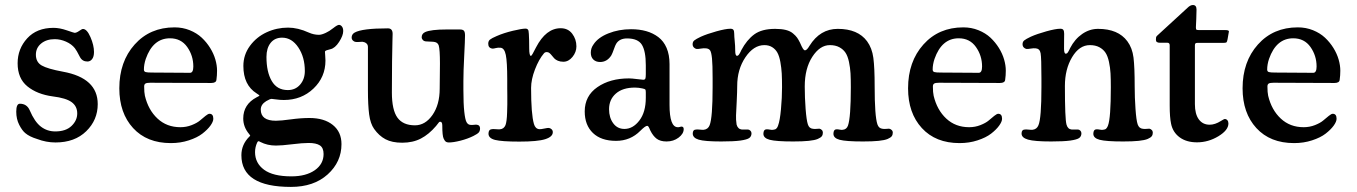

<svg xmlns="http://www.w3.org/2000/svg" viewBox="-20 -549 5335 755"><path d="M96.7 -115.7Q116.2 -69.8 140.9 -51Q165.5 -32.2 197.3 -32.2Q238.8 -32.2 261.2 -53.7Q283.7 -75.2 283.7 -103Q283.7 -131.3 261.5 -147.5Q239.3 -163.6 187.5 -169.9Q126 -178.2 87.6 -209.5Q49.3 -240.7 49.3 -300.3Q49.3 -356.9 86.9 -398.2Q124.5 -439.5 190.4 -439.5Q214.4 -439.5 242.7 -429.7Q271 -419.9 273.4 -419.9Q280.8 -419.9 291.5 -427.5Q302.2 -435.1 306.2 -435.1Q321.8 -435.1 335.7 -403.1Q349.6 -371.1 349.6 -344.7Q349.6 -326.2 342.3 -316.7Q335 -307.1 323.7 -307.1Q303.7 -307.1 294.4 -324.7Q280.8 -351.6 274.4 -359.4Q261.7 -375.5 239.5 -385.3Q217.3 -395 195.3 -395Q162.6 -395 141.8 -377.9Q121.1 -360.8 121.1 -334Q121.1 -304.7 144 -291.5Q167 -278.3 227.5 -267.1Q364.3 -242.2 364.3 -139.6Q364.3 -77.1 319.1 -33Q273.9 11.2 198.2 11.2Q161.6 11.2 126 -2.4Q95.7 -11.7 79.6 -25.4Q67.4 -35.2 55.7 -57.9Q43.9 -80.6 43.9 -109.9Q43.9 -141.1 58.1 -141.1Q85.4 -141.1 96.7 -115.7Z M666.5 -441.4Q698.2 -441.4 726.1 -430.2Q753.9 -418.9 773.2 -400.9Q792.5 -382.8 806.4 -360.4Q820.3 -337.9 826.9 -314.9Q833.5 -292 833.5 -271Q833.5 -252.4 831.1 -235.4Q830.1 -222.7 810.5 -222.7L570.8 -223.6Q557.1 -223.6 552 -220.5Q546.9 -217.3 546.9 -209Q546.9 -185.5 549.8 -172.4Q563 -116.7 599.4 -82.8Q635.7 -48.8 689.5 -48.8Q712.9 -48.8 733.9 -57.1Q754.9 -65.4 766.4 -75.2Q777.8 -85 788.1 -93.3Q798.3 -101.6 803.7 -101.6Q818.8 -101.6 818.8 -82Q818.8 -70.8 807.4 -54.9Q795.9 -39.1 775.6 -23.4Q755.4 -7.8 722.4 2.9Q689.5 13.7 651.9 13.7Q557.6 13.7 503.4 -45.4Q449.2 -104.5 449.2 -201.7Q449.2 -306.6 509.5 -374Q569.8 -441.4 666.5 -441.4ZM727.1 -262.7Q740.2 -262.7 740.2 -287.6Q740.2 -330.1 716.1 -364.3Q691.9 -398.4 648.4 -398.4Q581.5 -398.4 553.2 -317.4Q545.9 -295.4 545.9 -275.4Q545.9 -267.6 552.7 -265.6Q559.6 -263.7 577.6 -263.7Z M937 -289.6Q937 -333.5 962.9 -368.7Q988.8 -403.8 1028.6 -422.1Q1068.4 -440.4 1112.8 -440.4Q1151.4 -440.4 1194.3 -420.9Q1213.9 -412.1 1234.4 -412.1Q1244.6 -412.1 1261.2 -419.9Q1274.4 -425.8 1290.5 -438.5Q1306.6 -451.2 1313 -451.2Q1319.3 -451.2 1324.5 -444.8Q1329.6 -438.5 1329.6 -426.8Q1329.6 -409.2 1313.5 -384.3Q1297.4 -359.4 1279.3 -355.5Q1259.8 -351.1 1258.3 -347.2Q1257.8 -346.7 1257.8 -345.7Q1257.8 -343.3 1258.8 -330.8Q1259.8 -318.4 1259.8 -311Q1259.8 -245.6 1212.6 -200.7Q1165.5 -155.8 1096.2 -155.8Q1081.5 -155.8 1066.4 -158Q1051.3 -160.2 1047.9 -160.2Q1042 -160.2 1026.9 -151.4Q1005.4 -138.2 1005.4 -118.2Q1005.4 -74.2 1064.9 -74.2Q1084.5 -74.2 1123.5 -79.6Q1162.6 -85 1196.8 -85Q1254.9 -85 1288.8 -57.6Q1322.8 -30.3 1322.8 17.6Q1322.8 87.9 1268.3 137Q1213.9 186 1124 186Q929.2 186 929.2 61.5Q929.2 19.5 960.4 -11.7Q963.9 -14.2 963.9 -16.1L960 -21.5Q936.5 -49.3 936.5 -83Q936.5 -138.7 989.3 -166.5Q1000.5 -171.9 1000.5 -173.3Q1000.5 -174.3 989.3 -181.6Q937 -214.4 937 -289.6ZM1111.8 -194.8Q1141.6 -194.8 1160.2 -216.3Q1178.7 -237.8 1178.7 -269.5Q1178.7 -324.2 1153.1 -362.5Q1127.4 -400.9 1089.4 -400.9Q1060.5 -400.9 1044.2 -380.4Q1027.8 -359.9 1027.8 -325.2Q1027.8 -266.1 1048.6 -230.5Q1069.3 -194.8 1111.8 -194.8ZM982.9 49.3Q982.9 92.3 1018.3 118.4Q1053.7 144.5 1126 144.5Q1183.1 144.5 1217.8 120.4Q1252.4 96.2 1252.4 56.6Q1252.4 32.2 1237.8 22.7Q1223.1 13.2 1193.8 13.2Q1169.4 13.2 1128.4 18.3Q1087.4 23.4 1064.9 23.4Q1031.2 23.4 1003.9 9.3Q999 6.3 996.6 6.3Q993.7 6.3 991.2 11.7Q982.9 29.8 982.9 49.3Z M1802.2 -230V-195.8Q1802.2 -140.1 1805.7 -109.4Q1809.1 -78.6 1814.5 -68.8Q1819.8 -59.1 1828.6 -58.1Q1835 -57.1 1842.8 -58.1Q1850.6 -59.1 1855 -58.6Q1867.7 -57.1 1867.7 -43.9Q1867.7 -34.2 1862.8 -28.3Q1857.9 -22.5 1841.3 -14.2Q1818.4 -2.9 1790.5 4.2Q1762.7 11.2 1745.1 11.2Q1737.3 11.2 1733.2 8.3Q1729 5.4 1724.6 -3.9Q1719.2 -14.6 1719.2 -55.7Q1719.2 -70.3 1710.9 -70.3Q1708.5 -70.3 1706.5 -68.6Q1704.6 -66.9 1700.9 -61.5Q1697.3 -56.2 1694.8 -53.7Q1666.5 -20.5 1635 -4.2Q1603.5 12.2 1561.5 12.2Q1521.5 12.2 1495.8 -1.5Q1470.2 -15.1 1451.2 -42Q1436.5 -62.5 1431.6 -99.1Q1426.8 -135.7 1426.8 -194.3V-364.3Q1426.8 -373.5 1420.4 -378.7Q1414.1 -383.8 1405.3 -384.8Q1400.4 -384.8 1390.9 -384Q1381.3 -383.3 1377.9 -384.3Q1372.6 -384.8 1367.7 -389.6Q1362.8 -394.5 1362.8 -401.4Q1362.8 -414.1 1374.5 -420.9Q1403.8 -437.5 1505.4 -437.5Q1523.9 -437.5 1523.9 -416Q1523.9 -414.6 1523.2 -387.9Q1522.5 -361.3 1521.7 -307.4Q1521 -253.4 1521 -185.5Q1521 -116.2 1543 -86.2Q1564.9 -56.2 1611.8 -56.2Q1652.3 -56.2 1680.7 -96.9Q1709 -137.7 1709 -200.2Q1709 -214.4 1709.5 -248Q1710 -281.7 1710 -299.3Q1710 -354.5 1705.1 -370.6Q1700.7 -383.8 1683.1 -384.8Q1677.2 -385.3 1668.7 -385.5Q1660.2 -385.7 1655.3 -386.2Q1647.5 -386.7 1642.8 -391.6Q1638.2 -396.5 1638.2 -402.8Q1638.2 -416.5 1651.9 -422.9Q1674.8 -433.1 1736.3 -433.1H1788.6Q1799.8 -433.1 1804.2 -428.2Q1808.6 -423.3 1808.6 -409.7Q1808.6 -390.6 1805.4 -329.1Q1802.2 -267.6 1802.2 -230Z M1974.6 -201.7V-236.3Q1974.6 -305.7 1969 -333Q1963.4 -360.4 1947.8 -361.3Q1938.5 -362.3 1929.4 -359.9Q1920.4 -357.4 1916.5 -357.9Q1899.9 -359.9 1899.9 -377Q1899.9 -387.7 1906.7 -393.3Q1913.6 -398.9 1933.1 -407.2Q1960.9 -419.4 1996.8 -428Q2032.7 -436.5 2046.4 -436.5Q2052.2 -436.5 2054.9 -433.8Q2057.6 -431.2 2058.3 -427.5Q2059.1 -423.8 2059.6 -415.5Q2061 -394 2061 -358.9Q2061 -329.1 2067.9 -329.1Q2071.3 -329.1 2087.9 -362.8Q2127 -438 2184.6 -438Q2213.9 -438 2230.2 -416.3Q2246.6 -394.5 2246.6 -366.7Q2246.6 -344.2 2231.2 -325.2Q2215.8 -306.2 2195.3 -306.2Q2183.1 -306.2 2173.8 -310.1Q2164.6 -314 2159.4 -319.6Q2154.3 -325.2 2149.9 -330.8Q2145.5 -336.4 2140.9 -340.3Q2136.2 -344.2 2130.4 -344.2Q2122.6 -344.2 2118.7 -338.9Q2099.1 -315.9 2083.7 -276.1Q2068.4 -236.3 2068.4 -203.1Q2068.4 -100.1 2079.6 -61.5Q2085 -42.5 2100.6 -41Q2106.9 -40.5 2120.4 -43.5Q2133.8 -46.4 2138.7 -45.9Q2144.5 -44.9 2149.2 -40.5Q2153.8 -36.1 2153.8 -29.3Q2153.8 -11.2 2124 -1.7Q2094.2 7.8 2022.5 7.8Q1952.6 7.8 1926.8 1.2Q1900.9 -5.4 1900.9 -23.4Q1900.9 -39.6 1913.6 -41Q1918.5 -42 1929.9 -41Q1941.4 -40 1945.3 -40.5Q1961.4 -41.5 1967.8 -57.1Q1970.2 -63.5 1971.9 -75.9Q1973.6 -88.4 1974.1 -106.9Q1974.6 -125.5 1974.9 -138.4Q1975.1 -151.4 1974.9 -173.8Q1974.6 -196.3 1974.6 -201.7Z M2303.2 -341.8Q2303.2 -359.9 2314 -374.5Q2331.5 -401.4 2372.3 -417.7Q2413.1 -434.1 2461.4 -434.1Q2494.6 -434.1 2521.2 -426.5Q2547.9 -418.9 2568.8 -403.1Q2589.8 -387.2 2601.3 -360.4Q2612.8 -333.5 2612.8 -296.9V-136.7Q2612.8 -49.8 2644.5 -48.8Q2648.4 -48.3 2653.1 -49.8Q2657.7 -51.3 2659.2 -51.3Q2668.5 -51.3 2668.5 -41.5Q2668.5 -22.9 2648.4 -7.8Q2628.4 7.3 2601.1 7.3Q2576.7 7.3 2562.3 -3.4Q2547.9 -14.2 2537.1 -36.1Q2532.7 -46.9 2530.3 -50.5Q2527.8 -54.2 2524.9 -54.2Q2517.6 -54.2 2498 -34.7Q2459 4.9 2402.3 4.9Q2343.8 4.9 2311.5 -26.1Q2279.3 -57.1 2279.3 -110.8Q2279.3 -171.9 2329.1 -206.3Q2378.9 -240.7 2453.1 -240.7Q2464.4 -240.7 2485.1 -238Q2505.9 -235.4 2509.3 -235.4Q2515.6 -235.4 2517.6 -239.5Q2519.5 -243.7 2519.5 -257.3V-292.5Q2519.5 -347.7 2504.2 -372.8Q2488.8 -397.9 2445.8 -397.9Q2415.5 -397.9 2402.8 -376.5Q2399.4 -371.1 2393.8 -355Q2388.2 -338.9 2383.8 -331.1Q2367.2 -305.2 2339.8 -305.2Q2323.2 -305.2 2313.2 -314.9Q2303.2 -324.7 2303.2 -341.8ZM2519.5 -164.6V-185.1Q2519.5 -194.3 2517.8 -196.8Q2516.1 -199.2 2506.3 -201.2Q2491.7 -204.6 2476.6 -204.6Q2428.7 -204.6 2401.9 -181.2Q2375 -157.7 2375 -119.6Q2375 -86.4 2391.4 -64.2Q2407.7 -42 2435.5 -42Q2468.8 -42 2494.1 -75Q2519.5 -107.9 2519.5 -164.6Z M2782.2 -206.1V-241.2Q2782.2 -294.9 2779.8 -319.1Q2777.3 -343.3 2772.5 -350.6Q2767.6 -357.9 2756.3 -358.9Q2747.1 -359.9 2735.8 -357.9Q2724.6 -356 2719.7 -356.4Q2712.9 -357.4 2708.3 -362.5Q2703.6 -367.7 2703.6 -375Q2703.6 -384.8 2710.2 -390.1Q2716.8 -395.5 2736.3 -404.8Q2760.3 -415.5 2797.1 -425.8Q2834 -436 2852.1 -436Q2860.8 -436 2864 -431.6Q2867.2 -427.2 2867.2 -416Q2867.2 -405.8 2869.1 -387.5Q2871.1 -369.1 2871.1 -349.6Q2871.1 -329.6 2877.9 -329.6Q2880.4 -329.6 2882.1 -330.6Q2883.8 -331.5 2885.5 -334Q2887.2 -336.4 2888.4 -338.4Q2889.6 -340.3 2891.8 -344.7Q2894 -349.1 2895 -351.6Q2916.5 -392.1 2946 -413.8Q2975.6 -435.5 3028.3 -435.5Q3052.7 -435.5 3070.1 -431.2Q3087.4 -426.8 3098.1 -417.7Q3108.9 -408.7 3114.3 -401.1Q3119.6 -393.6 3125.5 -381.8Q3133.3 -363.8 3137.5 -357.4Q3141.6 -351.1 3145.5 -351.1Q3152.8 -351.1 3163.1 -368.7Q3204.6 -435.5 3274.4 -435.5Q3353.5 -435.5 3389.6 -386.7Q3409.2 -359.9 3414.3 -321.3Q3419.4 -282.7 3419.4 -209Q3419.4 -92.8 3430.2 -60.1Q3435.5 -43.9 3450.7 -42.5Q3456.1 -41.5 3464.4 -42.2Q3472.7 -43 3476.1 -43Q3481.9 -42 3486.3 -37.8Q3490.7 -33.7 3490.7 -27.3Q3490.7 -19 3486.6 -13.4Q3482.4 -7.8 3470.7 -2.7Q3459 2.4 3434.8 4.9Q3410.6 7.3 3373.5 7.3Q3306.2 7.3 3281.7 0.7Q3257.3 -5.9 3257.3 -22.9Q3257.3 -40 3269.5 -40.5Q3273.4 -41 3281.7 -39.3Q3290 -37.6 3293.9 -38.6Q3309.1 -40 3314.5 -55.2Q3325.7 -87.4 3325.7 -205.6Q3325.7 -238.8 3324.5 -260.7Q3323.2 -282.7 3318.4 -305.7Q3313.5 -328.6 3304.7 -341.8Q3295.9 -355 3280.5 -363.3Q3265.1 -371.6 3243.2 -371.6Q3204.1 -371.6 3174.3 -325.7Q3144.5 -279.8 3144.5 -209Q3144.5 -165 3147.9 -120.6Q3151.4 -76.2 3156.7 -60.1Q3161.6 -43.9 3176.8 -42.5Q3182.1 -41.5 3190.4 -42.2Q3198.7 -43 3202.1 -43Q3207.5 -42 3211.7 -37.8Q3215.8 -33.7 3215.8 -27.3Q3215.8 -19 3211.7 -13.4Q3207.5 -7.8 3195.8 -2.7Q3184.1 2.4 3159.9 4.9Q3135.7 7.3 3099.1 7.3Q3031.7 7.3 3006.8 0.7Q2981.9 -5.9 2981.9 -22.9Q2981.9 -40 2994.6 -40.5Q2998.5 -41 3007.3 -39.3Q3016.1 -37.6 3020 -38.6Q3024.9 -39.1 3028.1 -40.3Q3031.2 -41.5 3034.4 -45.2Q3037.6 -48.8 3039.6 -55.2Q3046.9 -74.2 3051 -119.6Q3055.2 -165 3055.2 -205.6Q3055.2 -238.3 3054 -260.5Q3052.7 -282.7 3048.6 -305.4Q3044.4 -328.1 3037.1 -341.6Q3029.8 -355 3016.8 -363.3Q3003.9 -371.6 2985.8 -371.6Q2943.4 -371.6 2911.1 -323.7Q2878.9 -275.9 2878.9 -210.9Q2878.9 -189 2877 -150.6Q2875 -112.3 2874.3 -95.5Q2873.5 -78.6 2876.5 -59.1Q2881.3 -41.5 2897 -39.6Q2902.8 -39.1 2910.2 -39.6Q2917.5 -40 2921.9 -39.6Q2926.8 -39.1 2930.9 -34.9Q2935.1 -30.8 2935.1 -24.9Q2935.1 -12.7 2926.3 -6.3Q2917.5 0 2891.4 3.7Q2865.2 7.3 2815.9 7.3Q2751 7.3 2727.5 0.2Q2704.1 -6.8 2704.1 -23.9Q2704.1 -39.1 2716.8 -39.6Q2721.2 -40.5 2732.2 -39.3Q2743.2 -38.1 2747.1 -38.6Q2764.2 -40.5 2770.5 -56.6Q2782.2 -86.4 2782.2 -206.1Z M3768.1 -441.4Q3799.8 -441.4 3827.6 -430.2Q3855.5 -418.9 3874.8 -400.9Q3894 -382.8 3908 -360.4Q3921.9 -337.9 3928.5 -314.9Q3935.1 -292 3935.1 -271Q3935.1 -252.4 3932.6 -235.4Q3931.6 -222.7 3912.1 -222.7L3672.4 -223.6Q3658.7 -223.6 3653.6 -220.5Q3648.4 -217.3 3648.4 -209Q3648.4 -185.5 3651.4 -172.4Q3664.6 -116.7 3700.9 -82.8Q3737.3 -48.8 3791 -48.8Q3814.5 -48.8 3835.4 -57.1Q3856.4 -65.4 3867.9 -75.2Q3879.4 -85 3889.6 -93.3Q3899.9 -101.6 3905.3 -101.6Q3920.4 -101.6 3920.4 -82Q3920.4 -70.8 3908.9 -54.9Q3897.5 -39.1 3877.2 -23.4Q3856.9 -7.8 3824 2.9Q3791 13.7 3753.4 13.7Q3659.2 13.7 3605 -45.4Q3550.8 -104.5 3550.8 -201.7Q3550.8 -306.6 3611.1 -374Q3671.4 -441.4 3768.1 -441.4ZM3828.6 -262.7Q3841.8 -262.7 3841.8 -287.6Q3841.8 -330.1 3817.6 -364.3Q3793.5 -398.4 3750 -398.4Q3683.1 -398.4 3654.8 -317.4Q3647.5 -295.4 3647.5 -275.4Q3647.5 -267.6 3654.3 -265.6Q3661.1 -263.7 3679.2 -263.7Z M4075.2 -206.1V-241.2Q4075.2 -321.8 4072 -339.6Q4068.8 -357.4 4053.2 -358.9Q4044.4 -359.9 4033 -357.9Q4021.5 -356 4017.1 -356.4Q4010.3 -357.4 4005.6 -362.5Q4001 -367.7 4001 -375Q4001 -384.8 4007.6 -390.1Q4014.2 -395.5 4033.7 -404.8Q4057.6 -415.5 4094.5 -425.8Q4131.3 -436 4149.4 -436Q4158.2 -436 4161.4 -431.4Q4164.6 -426.8 4164.6 -416Q4164.6 -405.8 4164.3 -391.6Q4164.1 -377.4 4164.1 -357.9Q4164.1 -337.9 4170.9 -337.9Q4173.3 -337.9 4175 -338.9Q4176.8 -339.8 4178.5 -342.3Q4180.2 -344.7 4181.4 -346.7Q4182.6 -348.6 4184.8 -353Q4187 -357.4 4188 -359.9Q4206.5 -395.5 4235.6 -415.5Q4264.6 -435.5 4297.9 -435.5Q4377 -435.5 4413.1 -386.7Q4432.6 -360.4 4437.3 -322.5Q4441.9 -284.7 4441.9 -209Q4441.9 -165.5 4445.1 -120.8Q4448.2 -76.2 4453.6 -60.1Q4459 -43.9 4474.1 -42.5Q4479.5 -41.5 4487.8 -42.2Q4496.1 -43 4499.5 -43Q4504.9 -42 4509 -37.8Q4513.2 -33.7 4513.2 -27.3Q4513.2 -19 4509 -13.4Q4504.9 -7.8 4493.2 -2.7Q4481.4 2.4 4457.3 4.9Q4433.1 7.3 4396.5 7.3Q4329.1 7.3 4304.2 0.7Q4279.3 -5.9 4279.3 -22.9Q4279.3 -40 4292 -40.5Q4295.9 -41 4304.7 -39.3Q4313.5 -37.6 4317.4 -38.6Q4322.3 -39.1 4325.4 -40.3Q4328.6 -41.5 4331.5 -45.2Q4334.5 -48.8 4336.9 -55.2Q4348.1 -84.5 4348.1 -205.6Q4348.1 -238.8 4346.9 -260.7Q4345.7 -282.7 4340.8 -305.7Q4335.9 -328.6 4327.1 -341.8Q4318.4 -355 4303 -363.3Q4287.6 -371.6 4265.6 -371.6Q4224.1 -371.6 4195.8 -324.2Q4167.5 -276.9 4167.5 -210.9Q4167.5 -81.5 4173.8 -59.1Q4178.7 -41 4194.3 -39.6Q4200.2 -39.1 4207.8 -39.6Q4215.3 -40 4219.7 -39.6Q4224.6 -39.1 4228.5 -34.9Q4232.4 -30.8 4232.4 -24.9Q4232.4 -12.7 4223.6 -6.3Q4214.8 0 4188.7 3.7Q4162.6 7.3 4113.3 7.3Q4047.9 7.3 4022.5 0Q3997.1 -7.3 3997.1 -23.9Q3997.1 -39.1 4009.3 -39.6Q4013.7 -40.5 4024.9 -39.3Q4036.1 -38.1 4040 -38.6Q4057.1 -40.5 4063.5 -56.6Q4075.2 -84 4075.2 -206.1Z M4678.7 -139.6Q4678.7 -100.6 4694.1 -79.6Q4709.5 -58.6 4736.8 -58.6Q4757.8 -58.6 4780.8 -73.2Q4793.5 -81.1 4795.9 -81.1Q4802.2 -81.1 4806.4 -76.2Q4810.5 -71.3 4810.5 -63.5Q4810.5 -37.1 4771 -13.2Q4731.4 10.7 4687 10.7Q4645.5 10.7 4618.7 -9Q4591.8 -28.8 4585 -62.5Q4579.6 -87.9 4579.6 -133.8V-370.6Q4579.6 -380.9 4570.8 -380.9H4541Q4525.4 -380.9 4525.4 -392.1Q4525.4 -398.9 4525.9 -401.4Q4526.9 -406.2 4530.8 -409.2L4649.4 -518.1Q4660.6 -529.3 4670.9 -529.3Q4685.1 -529.3 4685.1 -511.2Q4685.1 -506.8 4684.1 -474.1L4682.6 -441.4Q4682.6 -433.6 4685.1 -432.1Q4687.5 -430.7 4696.8 -430.7H4798.8Q4812.5 -430.7 4812.5 -425.3Q4812.5 -422.9 4811 -417L4807.1 -394.5Q4805.2 -384.3 4802.7 -382.3Q4800.3 -380.4 4789.6 -380.4H4688.5Q4682.6 -380.4 4680.7 -378.2Q4678.7 -376 4678.7 -370.6Z M5083.5 -441.4Q5115.2 -441.4 5143.1 -430.2Q5170.9 -418.9 5190.2 -400.9Q5209.5 -382.8 5223.4 -360.4Q5237.3 -337.9 5243.9 -314.9Q5250.5 -292 5250.5 -271Q5250.5 -252.4 5248 -235.4Q5247.1 -222.7 5227.5 -222.7L4987.8 -223.6Q4974.1 -223.6 4969 -220.5Q4963.9 -217.3 4963.9 -209Q4963.9 -185.5 4966.8 -172.4Q4980 -116.7 5016.4 -82.8Q5052.7 -48.8 5106.4 -48.8Q5129.9 -48.8 5150.9 -57.1Q5171.9 -65.4 5183.3 -75.2Q5194.8 -85 5205.1 -93.3Q5215.3 -101.6 5220.7 -101.6Q5235.8 -101.6 5235.8 -82Q5235.8 -70.8 5224.4 -54.9Q5212.9 -39.1 5192.6 -23.4Q5172.4 -7.8 5139.4 2.9Q5106.4 13.7 5068.8 13.7Q4974.6 13.7 4920.4 -45.4Q4866.2 -104.5 4866.2 -201.7Q4866.2 -306.6 4926.5 -374Q4986.8 -441.4 5083.5 -441.4ZM5144 -262.7Q5157.2 -262.7 5157.2 -287.6Q5157.2 -330.1 5133.1 -364.3Q5108.9 -398.4 5065.4 -398.4Q4998.5 -398.4 4970.2 -317.4Q4962.9 -295.4 4962.9 -275.4Q4962.9 -267.6 4969.7 -265.6Q4976.6 -263.7 4994.6 -263.7Z"/></svg>

Font: Cooper* Medium
Style: Regular
Weight: 500
Designer: Owen Earl
Foundry: indestructible type*
Version: Version 0.001